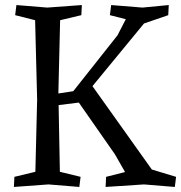

<svg xmlns="http://www.w3.org/2000/svg" viewBox="-20 -730 717 760"><path d="M346 -389 581 -59 677 -30 672 10 550 0 398 10 400 -30 475 -49 435 -119 292 -324 212 -314 217 -50 299 -30 294 10 172 0 35 10 37 -30 120 -50 127 -336 119 -650 40 -670 45 -710 167 -700 304 -710 302 -670 218 -650 211 -360 270 -369 445 -590 478 -654 415 -670 420 -710 544 -700 648 -710 646 -670 550 -637Z"/></svg>

Font: Alike Angular
Style: Regular
Weight: 400
Designer: Sveta Sebyakina
Foundry: Cyreal (www.cyreal.org)
Version: Version 1.300; ttfautohint (v1.8.4.7-5d5b)